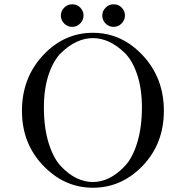

<svg xmlns="http://www.w3.org/2000/svg" viewBox="-20 -859 873 901"><path d="M83 -338.9Q83 -492.7 181.4 -598.9Q279.8 -705.1 416 -705.1Q550.8 -705.1 649.9 -599.1Q749 -493.2 749 -339.1Q749 -185.1 649.9 -81.5Q550.8 22 416 22Q282.2 22 182.6 -82Q83 -186 83 -338.9ZM186 -355Q186 -258.8 208.5 -187Q231 -115.2 267.1 -77.6Q303.2 -40 340.6 -22.5Q377.9 -4.9 416 -4.9Q454.1 -4.9 491.5 -22.9Q528.8 -41 564.9 -78.6Q601.1 -116.2 623.5 -188Q646 -259.8 646 -356Q646 -442.9 623.5 -509.5Q601.1 -576.2 564.9 -611.1Q528.8 -646 491.5 -663.1Q454.1 -680.2 416 -680.2Q377.9 -680.2 340.6 -663.1Q303.2 -646 267.1 -611.1Q231 -576.2 208.5 -509.5Q186 -442.9 186 -355ZM318.8 -838.9Q341.8 -838.9 356.9 -823Q372.1 -807.1 372.1 -786.1Q372.1 -765.1 356.4 -749Q340.8 -732.9 318.8 -732.9Q295.9 -732.9 280.8 -749Q265.6 -765.1 265.6 -786.1Q265.6 -807.1 281.2 -823Q296.9 -838.9 318.8 -838.9ZM513.2 -838.9Q536.1 -838.9 551.3 -823Q566.4 -807.1 566.4 -786.1Q566.4 -765.1 550.8 -749Q535.2 -732.9 513.2 -732.9Q490.2 -732.9 475.1 -749Q460 -765.1 460 -786.1Q460 -807.1 475.6 -823Q491.2 -838.9 513.2 -838.9Z"/></svg>

Font: CMU Serif Upright Italic
Style: UprightItalic
Weight: 500
Version: Version 0.7.0